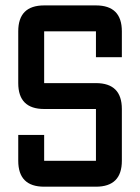

<svg xmlns="http://www.w3.org/2000/svg" viewBox="-20 -704 528 724"><path d="M48.8 -195.3H146.5V-97.7H341.8V-293H146.5Q48.8 -293 48.8 -390.6V-585.9Q48.8 -683.6 146.5 -683.6H341.8Q439.5 -683.6 439.5 -585.9V-488.3H341.8V-585.9H146.5V-390.6H341.8Q439.5 -390.6 439.5 -293V-97.7Q439.5 0 341.8 0H146.5Q48.8 0 48.8 -97.7Z"/></svg>

Font: BabelStone Runic Beorhtric
Style: Regular
Weight: 400
Designer: Andrew West
Foundry: BabelStone
Version: Version 7.004;November 9, 2023